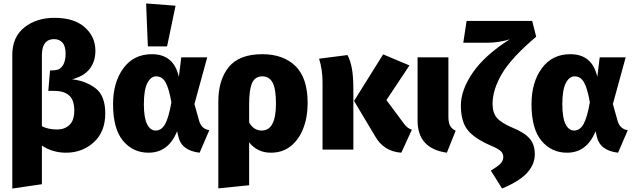

<svg xmlns="http://www.w3.org/2000/svg" viewBox="-20 -864 3663 1109"><path d="M51 225V-547Q51 -650 120.5 -705.5Q190 -761 295 -761Q408 -761 469.5 -706.5Q531 -652 531 -571Q531 -508 497.5 -465.5Q464 -423 396 -406Q476 -397 532 -354Q588 -311 588 -209Q588 -103 522 -42.5Q456 18 361 18Q284 18 222 -23V200ZM310 -116Q353 -116 381 -142Q409 -168 409 -225Q409 -287 379 -313Q349 -339 295 -339H259L269 -457Q295 -457 311 -461Q327 -465 340 -482Q359 -507 359 -554Q359 -597 341 -617.5Q323 -638 292 -638Q224 -638 222 -549V-135Q258 -116 310 -116Z M1133 18Q1028 6 1010 -76L1003 -106Q953 18 838 18Q748 18 690.5 -51Q633 -120 633 -262Q633 -388 692.5 -469.5Q752 -551 857 -551Q984 -551 1013 -420L1027 -533H1177L1103 -263Q1117 -215 1130 -167Q1143 -119 1189 -112ZM879 -110Q913 -110 934 -148Q955 -186 970 -273Q956 -353 936.5 -388Q917 -423 882 -423Q851 -423 831 -384Q811 -345 811 -262Q811 -184 829.5 -147Q848 -110 879 -110ZM945 -596H834L824 -844L994 -831Z M1241 224V-276Q1241 -403 1301.5 -477Q1362 -551 1495 -551Q1616 -551 1686.5 -482.5Q1757 -414 1757 -268Q1757 -188 1732 -123Q1707 -58 1659.5 -20Q1612 18 1545 18Q1466 18 1419 -42V206ZM1492 -110Q1574 -110 1574 -266Q1574 -351 1554.5 -387Q1535 -423 1496 -423Q1453 -423 1436 -384.5Q1419 -346 1419 -262V-157Q1445 -110 1492 -110Z M2298 18Q2195 11 2145 -80L2025 -281L2193 -550L2345 -486L2212 -286L2313 -150Q2333 -122 2359 -115ZM2021 0H1843V-389Q1843 -463 1823 -525L1987 -546Q2004 -515 2012.5 -468.5Q2021 -422 2021 -347Z M2561 18Q2392 -6 2392 -167V-533H2570V-190Q2570 -156 2579.5 -138Q2589 -120 2612 -109Z M2880 225 2815 121Q2853 99 2870 82Q2887 65 2887 43Q2887 22 2871.5 8Q2856 -6 2813 -24Q2719 -65 2680.5 -114Q2642 -163 2642 -255Q2642 -344 2710.5 -444Q2779 -544 2924 -637Q2901 -629 2865 -623Q2829 -617 2793 -617H2656L2675 -743H3054L3077 -652Q2934 -531 2879.5 -438.5Q2825 -346 2825 -263Q2825 -213 2850 -183.5Q2875 -154 2939 -127Q3008 -99 3038.5 -64.5Q3069 -30 3069 26Q3069 86 3024.5 134.5Q2980 183 2880 225Z M3550 18Q3445 6 3427 -76L3420 -106Q3370 18 3255 18Q3165 18 3107.5 -51Q3050 -120 3050 -262Q3050 -388 3109.5 -469.5Q3169 -551 3274 -551Q3401 -551 3430 -420L3444 -533H3594L3520 -263Q3534 -215 3547 -167Q3560 -119 3606 -112ZM3296 -110Q3330 -110 3351 -148Q3372 -186 3387 -273Q3373 -353 3353.5 -388Q3334 -423 3299 -423Q3268 -423 3248 -384Q3228 -345 3228 -262Q3228 -184 3246.5 -147Q3265 -110 3296 -110Z"/></svg>

Font: Trujillo ExtraBold
Style: Regular
Weight: 800
Designer: Fira Sans original fonts by bBox Type GmbH, Carrois Corporate GbR, & Edenspiekermann AG / Changes by Cristiano Sobral
Foundry: Fira Sans original fonts by bBox Type GmbH, Carrois Corporate GbR, & Edenspiekermann AG / Changes by Cristiano Sobral
Version: Version 4.301;July 28, 2020;FontCreator 13.0.0.2655 64-bit